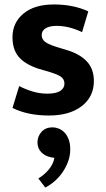

<svg xmlns="http://www.w3.org/2000/svg" viewBox="-20 -507 475 861"><path d="M348 -363Q289 -391 234 -391Q202 -391 184.5 -380Q167 -369 167 -350Q167 -331 182.5 -319Q198 -307 245 -293L275 -284Q337 -266 369 -232Q401 -198 401 -144Q401 -73 346.5 -31Q292 11 199 11Q104 11 36 -23L66 -121Q95 -106 127 -96.5Q159 -87 192 -87Q232 -87 250.5 -99.5Q269 -112 269 -132Q269 -153 251 -164.5Q233 -176 183 -190L152 -199Q92 -219 64 -252Q36 -285 36 -340Q36 -405 85 -446Q134 -487 222 -487Q309 -487 376 -456ZM207 198Q182 193 165 175.5Q148 158 148 131Q148 105 166 84.5Q184 64 216 64Q229 64 243 69.5Q257 75 268.5 86.5Q280 98 287.5 117Q295 136 295 163Q295 191 285.5 217Q276 243 260.5 265.5Q245 288 225 305.5Q205 323 183 334L152 293Q178 278 198.5 253.5Q219 229 224 201Z"/></svg>

Font: Mukta
Style: Bold
Weight: 700
Designer: Girish Dalvi and Yashodeep Gholap
Foundry: Ek Type
Version: Version 2.538;PS 1.002;hotconv 16.6.51;makeotf.lib2.5.65220;